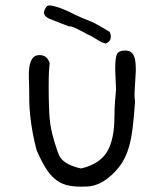

<svg xmlns="http://www.w3.org/2000/svg" viewBox="-20 -714 618 718"><path d="M376 -551Q368 -553 360 -556Q356 -558 349.5 -562Q343 -566 336.5 -570Q330 -574 323 -578Q316 -582 311 -584Q311 -583 299 -590Q287 -597 262 -609Q245 -617 239 -615Q225 -620 206 -627.5Q187 -635 162 -645Q138 -658 147 -677Q150 -684 154 -689Q158 -694 167 -693.5Q176 -693 193 -688Q210 -683 239 -670Q242 -668 246.5 -666Q251 -664 256 -661Q283 -648 331 -629Q344 -622 358.5 -613.5Q373 -605 390 -595Q398 -578 392 -565Q388 -557 376 -551ZM485 -333Q481 -277 476 -235.5Q471 -194 461.5 -162Q452 -130 436.5 -105.5Q421 -81 397 -59Q379 -43 363.5 -34Q348 -25 333.5 -21Q319 -17 306 -16.5Q293 -16 281 -16Q250 -16 227 -22.5Q204 -29 185 -45Q166 -61 150 -87Q134 -113 117 -152Q107 -190 101.5 -221.5Q96 -253 93 -281Q90 -309 89.5 -334.5Q89 -360 89 -386Q89 -401 88 -421.5Q87 -442 89.5 -461.5Q92 -481 100.5 -494.5Q109 -508 128 -508Q157 -508 166 -477Q164 -464 163 -442.5Q162 -421 162 -391Q162 -343 163.5 -308.5Q165 -274 166 -269Q167 -253 171.5 -231Q176 -209 182.5 -187Q189 -165 195 -148Q201 -131 205 -126Q224 -97 283 -84Q352 -100 380 -146Q408 -192 408 -279Q408 -307 410 -332Q412 -357 414 -379L411 -448V-462Q411 -494 416.5 -509.5Q422 -525 449 -525Q463 -525 471 -518Q479 -511 482.5 -500.5Q486 -490 487 -477Q488 -464 488 -451Q488 -445 487 -433Q486 -421 485.5 -408Q485 -395 484 -382.5Q483 -370 483 -364Q483 -356 483.5 -348Q484 -340 485 -333Z"/></svg>

Font: Gaegu
Style: Accents-Regular
Weight: 400
Designer: JIKJI
Foundry: JIKJI
Version: Version 1.00